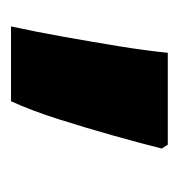

<svg xmlns="http://www.w3.org/2000/svg" viewBox="-8 -178 325 349"><g transform="rotate(90 154.5 -3.5)"><path d="M243 -146 250 -135Q241 -99 227 -49Q213 1 197 51.5Q181 102 164 139H28Q38 93 47 42.5Q56 -8 64 -57Q72 -106 76 -146Z"/></g></svg>

Font: Noto Sans Arabic Blk
Style: Regular
Weight: 900
Designer: Monotype Design Team, Nadine Chahine, Nizar Qandah and Khaled Hosny
Foundry: Monotype Imaging Inc.
Version: Version 2.012; ttfautohint (v1.8.4.7-5d5b)